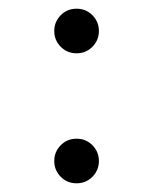

<svg xmlns="http://www.w3.org/2000/svg" viewBox="-20 -406 352 437"><path d="M190.4 -299.6Q175.8 -284.7 154.3 -284.7Q132.8 -284.7 118.2 -299.6Q103.5 -314.5 103.5 -335.4Q103.5 -356.4 118.2 -371.3Q132.8 -386.2 154.3 -386.2Q175.8 -386.2 190.4 -371.3Q205.1 -356.4 205.1 -335.4Q205.1 -314.5 190.4 -299.6ZM190.4 -3.7Q175.8 11.2 154.3 11.2Q132.8 11.2 118.2 -3.7Q103.5 -18.6 103.5 -39.6Q103.5 -60.5 118.2 -75.4Q132.8 -90.3 154.3 -90.3Q175.8 -90.3 190.4 -75.4Q205.1 -60.5 205.1 -39.6Q205.1 -18.6 190.4 -3.7Z"/></svg>

Font: Elstob ExtraLight
Style: Regular
Weight: 200
Designer: Peter S. Baker
Version: Version 1.015